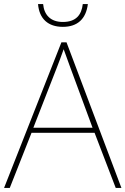

<svg xmlns="http://www.w3.org/2000/svg" viewBox="-20 -924 617 944"><path d="M412 -904H387C381 -851 354 -816 289 -816C228 -816 197 -851 192 -904H167C173 -831 217 -792 289 -792C361 -792 403 -831 412 -904ZM549 0H577L307 -716H282L0 0H28L135 -271H445ZM325 -594 435 -296H144L260 -593C270 -620 283 -652 293 -682C306 -645 317 -617 325 -594Z"/></svg>

Font: Noto Sans Malayalam Thin
Style: Regular
Weight: 100
Designer: Jelle Bosma - Monotype Design Team
Foundry: Monotype Imaging Inc.
Version: Version 2.104